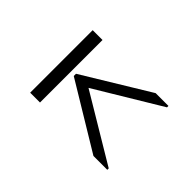

<svg xmlns="http://www.w3.org/2000/svg" viewBox="-75 -1110 1520 1520"><g transform="rotate(45 685.0 -350.0)"><path d="M298 -700V0H408V-700ZM448.5 -337.5 1006.5 0H1161.5V-16L597.5 -353.5L1146 -684V-700H1003L448.5 -362.5Z"/></g></svg>

Font: Melete
Style: Regular
Weight: 400
Width: 6
Designer: Sora Sagano
Foundry: DOT COLON
Version: Version 0.200;FEAKit 1.0